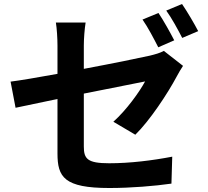

<svg xmlns="http://www.w3.org/2000/svg" viewBox="-20 -883 1040 962"><path d="M774 -818 694 -785C721 -747 752 -687 773 -646L853 -681C834 -718 799 -781 774 -818ZM892 -863 813 -830C840 -793 872 -734 893 -693L973 -727C955 -762 918 -825 892 -863ZM897 -553 801 -628C783 -618 759 -611 730 -604C685 -594 545 -565 400 -538V-655C400 -690 404 -740 409 -770H260C265 -740 268 -689 268 -655V-513C169 -495 81 -480 33 -474L58 -343L268 -387V-114C268 4 301 59 528 59C636 59 756 49 839 37L843 -98C744 -79 632 -65 527 -65C418 -65 400 -87 400 -149V-414L707 -475C679 -423 614 -332 548 -273L658 -208C730 -278 821 -416 865 -499C874 -517 888 -539 897 -553Z"/></svg>

Font: Source Han Sans KR
Style: Bold
Weight: 700
Designer: Ryoko NISHIZUKA 西塚涼子 (kana, bopomofo & ideographs); Paul D. Hunt (Latin, Greek & Cyrillic); Sandoll Communications 산돌커뮤니
Foundry: Adobe
Version: Version 2.004;hotconv 1.0.118;makeotfexe 2.5.65603